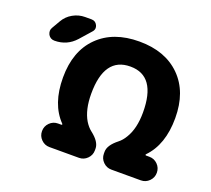

<svg xmlns="http://www.w3.org/2000/svg" viewBox="-129 -954 1205 1099"><g transform="rotate(20 473.5 -405.0)"><path d="M83 -716.8Q102.5 -751 137.2 -770.5Q171.9 -790 210.9 -790H250Q274.4 -790 285.2 -767.6Q289.1 -758.8 289.1 -751Q289.1 -738.3 278.3 -726.6L218.8 -659.2Q168 -602.5 91.8 -602.5Q66.4 -602.5 53.7 -624Q47.9 -635.7 47.9 -646.5Q47.9 -657.2 54.7 -668ZM709 -389.6Q709 -612.3 552.7 -612.3Q552.7 -612.3 551.8 -612.3Q393.6 -612.3 393.6 -389.6Q393.6 -292 429.7 -231.4Q447.3 -203.1 468.8 -186.5Q524.4 -143.6 524.4 -102.5V-91.8Q524.4 -62.5 503.4 -41.5Q482.4 -20.5 453.1 -20.5H273.4Q244.1 -20.5 223.1 -41.5Q202.1 -62.5 202.1 -92.3Q202.1 -122.1 223.1 -143.1Q244.1 -164.1 273.4 -164.1H293.9Q296.9 -164.1 297.9 -166.5Q298.8 -168.9 296.9 -170.9Q210 -259.8 210 -421.9Q210 -583 301.8 -673.8Q393.6 -764.6 551.8 -764.6Q710 -764.6 801.8 -673.3Q893.6 -582 893.6 -421.9Q893.6 -259.8 806.6 -170.9Q804.7 -168.9 805.7 -166.5Q806.6 -164.1 809.6 -164.1H830.1Q859.4 -164.1 880.4 -143.1Q901.4 -122.1 901.4 -92.3Q901.4 -62.5 880.4 -41.5Q859.4 -20.5 830.1 -20.5H650.4Q621.1 -20.5 600.1 -41.5Q579.1 -62.5 579.1 -91.8V-103.5Q579.1 -143.6 633.8 -186.5Q655.3 -203.1 671.9 -231.4Q709 -292 709 -389.6Z"/></g></svg>

Font: Gen Jyuu GothicX Heavy
Style: Bold
Weight: 900
Designer: [Source Han Sans]
Ryoko NISHIZUKA  (kana & ideographs); Paul D. Hunt (Latin, Greek & Cyrillic); Wenlong ZHANG  (bopomofo
Version: Version 1.002.20150607